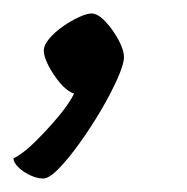

<svg xmlns="http://www.w3.org/2000/svg" viewBox="-61 -143 277 285"><path d="M3 122Q-6 122 -16.5 117Q-27 112 -34 105Q-41 98 -41 92Q-28 86 -10.5 69Q7 52 24 32Q41 12 49 -4Q38 -8 28 -20Q18 -32 11 -45.5Q4 -59 4 -68Q4 -76 12 -85.5Q20 -95 32 -103.5Q44 -112 56 -117.5Q68 -123 75 -123Q84 -123 95 -111.5Q106 -100 114.5 -84.5Q123 -69 123 -58Q123 -48 113.5 -26.5Q104 -5 89 20.5Q74 46 57.5 69Q41 92 26.5 107Q12 122 3 122Z"/></svg>

Font: Texturina Medium 12pt Light
Style: Italic
Weight: 300
Italic angle: -11°
Version: Version 1.002